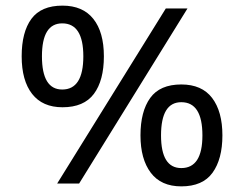

<svg xmlns="http://www.w3.org/2000/svg" viewBox="-20 -652 868 682"><path d="M202 -271Q278 -271 313.5 -318.5Q349 -366 349 -452Q349 -538 311.5 -585Q274 -632 202 -632Q126 -632 91.5 -585Q57 -538 57 -452Q57 -366 94 -318.5Q131 -271 202 -271ZM569 -622 183 0H261L646 -622ZM201 -334Q129 -334 129 -452Q129 -569 201 -569Q276 -569 276 -452Q276 -334 201 -334ZM624 10Q700 10 735 -38.5Q770 -87 770 -171Q770 -256 733.5 -304Q697 -352 624 -352Q548 -352 513.5 -304Q479 -256 479 -171Q479 -87 515.5 -38.5Q552 10 624 10ZM624 -55Q552 -55 552 -171Q552 -289 624 -289Q699 -289 699 -171Q699 -55 624 -55Z"/></svg>

Font: Noto Sans Devanagari
Style: Regular
Weight: 400
Designer: Jelle Bosma - Monotype Design Team
Foundry: Monotype Imaging Inc.
Version: Version 1.901